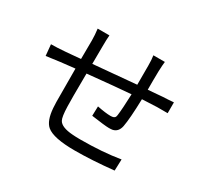

<svg xmlns="http://www.w3.org/2000/svg" viewBox="-155 -993 1311 1230"><g transform="rotate(30 500.0 -378.0)"><path d="M653.3 -767.6H738.3Q735.4 -746.1 733.4 -697.3Q733.4 -674.8 732.4 -627Q732.4 -580.1 732.4 -558.6Q749 -559.6 781.2 -562.5Q822.3 -566.4 839.8 -567.4Q872.1 -568.4 918 -572.3V-492.2Q916 -492.2 839.8 -492.2Q765.6 -489.3 730.5 -487.3Q726.6 -340.8 714.8 -279.3Q705.1 -232.4 666 -223.6Q654.3 -221.7 638.7 -221.7Q609.4 -221.7 507.8 -236.3L509.8 -306.6Q573.2 -293.9 609.4 -293.9Q637.7 -293.9 643.6 -308.6Q645.5 -313.5 646.5 -320.3Q653.3 -370.1 657.2 -481.4Q554.7 -473.6 340.8 -452.1Q338.9 -248 340.8 -209Q342.8 -132.8 355.5 -110.4Q376 -74.2 460 -68.4Q484.4 -66.4 516.6 -66.4Q681.6 -66.4 810.5 -87.9L807.6 -3.9Q646.5 12.7 521.5 12.7Q363.3 12.7 312.5 -30.3Q273.4 -63.5 266.6 -154.3Q265.6 -173.8 264.6 -198.2Q263.7 -242.2 263.7 -444.3L159.2 -432.6Q112.3 -426.8 57.6 -418.9L49.8 -501Q93.8 -501 153.3 -505.9Q166 -506.8 199.2 -509.8Q240.2 -513.7 263.7 -515.6L264.6 -654.3Q264.6 -692.4 258.8 -737.3H345.7Q342.8 -703.1 342.8 -657.2L341.8 -524.4Q572.3 -545.9 658.2 -552.7V-694.3Q658.2 -739.3 653.3 -767.6Z"/></g></svg>

Font: Taipei Sans TC Beta
Style: Regular
Weight: 400
Designer: JT Foundry
Foundry: JT Foundry
Version: Version 1.000